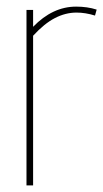

<svg xmlns="http://www.w3.org/2000/svg" viewBox="-20 -560 312 580"><path d="M80 -530V-479Q139 -540 210 -540Q244 -540 272 -531L267 -513Q238 -522 211 -522Q178 -522 146 -505.5Q114 -489 80 -452V0H60V-530Z"/></svg>

Font: Georama SemiCondensed Thin
Style: Regular
Weight: 100
Width: 4
Designer: Jean-Baptiste Levee
Foundry: Production Type
Version: Version 1.000